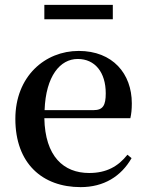

<svg xmlns="http://www.w3.org/2000/svg" viewBox="-20 -752 602 788"><path d="M162 -673H443V-732H162ZM311 16C406 16 477 -28 520 -103L503 -117C465 -69 417 -42 346 -42C241 -42 165 -110 162 -267H515C519 -284 521 -303 521 -328C521 -449 443 -543 303 -543C165 -543 43 -439 43 -264C43 -81 154 16 311 16ZM163 -300C168 -440 227 -510 299 -510C370 -510 414 -455 414 -369C414 -320 403 -300 364 -300Z"/></svg>

Font: Noto Serif JP SemiBold
Style: Regular
Weight: 600
Designer: Ryoko NISHIZUKA 西塚涼子 (kana & ideographs); Frank Grießhammer (Latin, Greek & Cyrillic); Wenlong ZHANG 张文龙 (bopomofo); San
Foundry: Adobe
Version: Version 2.001;hotconv 1.1.0;makeotfexe 2.6.0